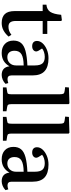

<svg xmlns="http://www.w3.org/2000/svg" viewBox="676 -1482 820 2211"><g transform="rotate(90 1085.5 -376.0)"><path d="M244 14Q176 14 141.5 -22Q107 -58 107 -136V-458H33V-501Q90 -506 116 -545Q142 -584 150 -671L209 -679L221 -673V-511H370V-458H221V-149Q221 -106 236.5 -85Q252 -64 288 -64Q338 -64 380 -98L401 -66Q369 -28 330 -7Q291 14 244 14Z M590 14Q524 14 485.5 -22.5Q447 -59 447 -121Q447 -176 475 -209.5Q503 -243 565.5 -260Q628 -277 733 -282V-368Q733 -428 710 -455Q687 -482 634 -482Q606 -482 578.5 -473Q551 -464 538 -451Q556 -425 564 -409Q572 -393 572 -384Q572 -364 555.5 -350.5Q539 -337 512 -337Q482 -337 466.5 -351.5Q451 -366 451 -392Q451 -427 478 -457Q505 -487 550.5 -506Q596 -525 651 -525Q750 -525 799 -480Q848 -435 848 -341V-99Q848 -53 890 -53Q911 -53 936 -62L945 -30Q924 -9 896.5 2.5Q869 14 843 14Q754 14 743 -76Q693 14 590 14ZM638 -51Q680 -51 706.5 -79Q733 -107 733 -150V-239Q645 -238 604.5 -214Q564 -190 564 -134Q564 -95 583 -73Q602 -51 638 -51Z M986 0V-41L1035 -49Q1055 -51 1060 -61Q1065 -71 1065 -99V-652Q1065 -686 1058 -697Q1051 -708 1026 -711L983 -717L987 -760L1169 -766L1179 -757V-95Q1179 -73 1184.5 -62.5Q1190 -52 1211 -49L1261 -41V0Z M1325 0V-41L1374 -49Q1394 -51 1399 -61Q1404 -71 1404 -99V-652Q1404 -686 1397 -697Q1390 -708 1365 -711L1322 -717L1326 -760L1508 -766L1518 -757V-95Q1518 -73 1523.5 -62.5Q1529 -52 1550 -49L1600 -41V0Z M1814 14Q1748 14 1709.5 -22.5Q1671 -59 1671 -121Q1671 -176 1699 -209.5Q1727 -243 1789.5 -260Q1852 -277 1957 -282V-368Q1957 -428 1934 -455Q1911 -482 1858 -482Q1830 -482 1802.5 -473Q1775 -464 1762 -451Q1780 -425 1788 -409Q1796 -393 1796 -384Q1796 -364 1779.5 -350.5Q1763 -337 1736 -337Q1706 -337 1690.5 -351.5Q1675 -366 1675 -392Q1675 -427 1702 -457Q1729 -487 1774.5 -506Q1820 -525 1875 -525Q1974 -525 2023 -480Q2072 -435 2072 -341V-99Q2072 -53 2114 -53Q2135 -53 2160 -62L2169 -30Q2148 -9 2120.5 2.5Q2093 14 2067 14Q1978 14 1967 -76Q1917 14 1814 14ZM1862 -51Q1904 -51 1930.5 -79Q1957 -107 1957 -150V-239Q1869 -238 1828.5 -214Q1788 -190 1788 -134Q1788 -95 1807 -73Q1826 -51 1862 -51Z"/></g></svg>

Font: Literata 36pt Medium
Style: Regular
Weight: 500
Designer: Latin by Veronika Burian and Jose Scaglione. Greek by Irene Vlachou. Cyrillic by Vera Evstafieva.
Foundry: TypeTogether
Version: Version 3.002